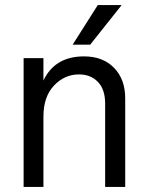

<svg xmlns="http://www.w3.org/2000/svg" viewBox="-20 -736 580 756"><path d="M473 0H394V-328Q394 -384 365.5 -413.5Q337 -443 291 -443Q234 -443 192.5 -399Q151 -355 151 -277V0H73V-507H151V-419Q196 -514 311 -514Q385 -514 429 -469Q473 -424 473 -349ZM335 -560H266L365 -716H459Z"/></svg>

Font: Hind Siliguri
Style: Regular
Weight: 400
Designer: Jyotish Sonowal
Foundry: Indian Type Foundry
Version: Version 1.001;PS 1.0;hotconv 1.0.86;makeotf.lib2.5.63406; tt